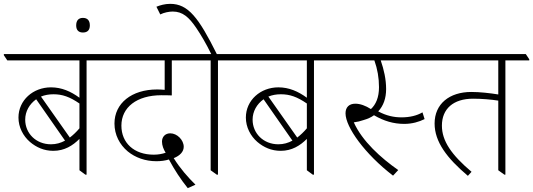

<svg xmlns="http://www.w3.org/2000/svg" viewBox="-47 -903 2771 998"><path d="M230 -119C288 -119 331 -146 366 -181V-18L397 5H403V-589H527V-595L509 -622H-27V-616L-9 -589H366V-395C321 -428 273 -449 218 -449C125 -449 49 -382 49 -292C49 -242 73 -196 109 -165C142 -137 182 -119 230 -119ZM231 -413C277 -413 315 -400 366 -365V-236C350 -217 333 -201 316 -188L166 -401C185 -409 207 -413 231 -413ZM84 -281C84 -324 106 -362 141 -387L291 -172C269 -160 245 -153 218 -153C140 -153 84 -210 84 -281Z M384 -734C408 -734 420 -747 420 -771C420 -796 408 -810 384 -810C361 -810 349 -796 349 -771C349 -747 361 -734 384 -734Z M929 75 969 57C932 21 888 -29 856 -81C889 -94 908 -115 908 -140C908 -175 874 -210 838 -210C812 -210 795 -192 795 -167C795 -147 803 -127 814 -109C796 -103 776 -99 752 -99C650 -99 584 -160 584 -250C584 -345 664 -408 792 -408C810 -408 824 -408 846 -407V-589H977V-595L958 -622H473V-616L491 -589H809V-436C797 -437 784 -438 770 -438C637 -438 548 -366 548 -261C548 -202 575 -151 617 -116C656 -84 708 -65 766 -65C789 -65 812 -68 831 -74C860 -20 892 29 929 75Z M1080 5H1086V-589H1210V-595L1191 -622H1080C986 -811 931 -883 838 -883C810 -883 786 -876 766 -868L786 -828C806 -838 832 -843 851 -843C902 -843 935 -814 973 -758C998 -721 1024 -677 1051 -622H922V-616L940 -589H1048V-18Z M1412 -119C1470 -119 1513 -146 1548 -181V-18L1579 5H1585V-589H1709V-595L1691 -622H1155V-616L1173 -589H1548V-395C1503 -428 1455 -449 1400 -449C1307 -449 1231 -382 1231 -292C1231 -242 1255 -196 1291 -165C1324 -137 1364 -119 1412 -119ZM1413 -413C1459 -413 1497 -400 1548 -365V-236C1532 -217 1515 -201 1498 -188L1348 -401C1367 -409 1389 -413 1413 -413ZM1266 -281C1266 -324 1288 -362 1323 -387L1473 -172C1451 -160 1427 -153 1400 -153C1322 -153 1266 -210 1266 -281Z M1996 10 2023 -19C1933 -82 1836 -169 1792 -267C1809 -269 1826 -273 1843 -279C1864 -285 1882 -293 1897 -304C1948 -274 1999 -259 2054 -259C2096 -259 2132 -270 2160 -284L2149 -319C2120 -302 2083 -293 2040 -293C2001 -293 1962 -301 1919 -324C1946 -353 1960 -392 1960 -440C1960 -490 1949 -540 1932 -589H2167V-595L2149 -622H1655V-616L1673 -589H1899C1915 -544 1923 -498 1923 -450C1923 -397 1907 -360 1881 -336C1853 -354 1825 -364 1800 -364C1768 -364 1749 -346 1749 -314C1749 -242 1850 -102 1996 10Z M2385 11 2404 -10C2300 -98 2250 -170 2250 -250C2250 -337 2309 -390 2412 -390C2456 -390 2505 -386 2543 -380V-18L2575 5H2580V-589H2704V-595L2686 -622H2127V-616L2145 -589H2543V-412C2500 -419 2447 -425 2403 -425C2289 -425 2212 -363 2212 -261C2212 -166 2276 -81 2385 11Z"/></svg>

Font: Noto Serif Devanagari ExtraLight
Style: Regular
Weight: 200
Designer: Universal Thirst, Indian Type Foundry and the Monotype Design Team
Foundry: Monotype Imaging Inc.
Version: Version 2.004